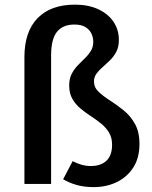

<svg xmlns="http://www.w3.org/2000/svg" viewBox="-20 -772 640 806"><path d="M294.5 -752.5Q351 -752.5 392.5 -733.2Q434 -714 456.5 -680.5Q479 -647 479 -604.5Q479 -575.5 468.5 -555.2Q458 -535 442.2 -519.5Q426.5 -504 411 -490.5Q395.5 -477 385 -462.8Q374.5 -448.5 374.5 -430Q374.5 -405 393.8 -386.8Q413 -368.5 441.2 -350.5Q469.5 -332.5 498.2 -309.5Q527 -286.5 546.2 -252.5Q565.5 -218.5 565.5 -167.5Q565.5 -109 539.5 -68.8Q513.5 -28.5 470 -7.5Q426.5 13.5 373 13.5Q334 13.5 302.8 4.8Q271.5 -4 245 -19.5L285 -95.5Q302.5 -86 322.2 -80.5Q342 -75 361 -75Q403 -75 426.8 -97.2Q450.5 -119.5 450.5 -164Q450.5 -194.5 437.5 -215.8Q424.5 -237 404 -253.5Q383.5 -270 360.5 -285Q337.5 -300 317 -317.2Q296.5 -334.5 283.5 -357.5Q270.5 -380.5 270.5 -413Q270.5 -441.5 280.8 -461.5Q291 -481.5 306 -497.2Q321 -513 336 -527.2Q351 -541.5 361.2 -558Q371.5 -574.5 371.5 -596.5Q371.5 -614.5 363.8 -631Q356 -647.5 338.8 -658.2Q321.5 -669 292.5 -669Q244 -669 219.2 -638.5Q194.5 -608 194.5 -538.5V0H82.5V-532.5Q82.5 -639 137.8 -695.8Q193 -752.5 294.5 -752.5Z"/></svg>

Font: Fira Code Light Medium
Style: Regular
Weight: 500
Monospace: yes
Version: Version 5.002